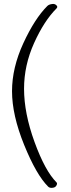

<svg xmlns="http://www.w3.org/2000/svg" viewBox="-20 -724 355 958"><path d="M40 -269Q40 -386 96.5 -508.5Q153 -631 216 -694Q224 -702 240 -704Q253 -706 261 -698Q270 -690 262 -682Q200 -620 150 -509Q100 -398 100 -281Q100 -159 152.5 -15Q205 129 262 186Q268 192 260 204Q254 212 242 213Q228 215 220 207Q161 148 100.5 -1Q40 -150 40 -269Z"/></svg>

Font: EB Garamond 12 All SC
Style: AllSC
Weight: 400
Version: Version 0.016 ; ttfautohint (v0.97) -l 8 -r 50 -G 200 -x 0 -